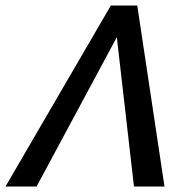

<svg xmlns="http://www.w3.org/2000/svg" viewBox="-32 -678 688 698"><path d="M-12 0 371 -658H467L566 0H455L386 -601H424L101 0Z"/></svg>

Font: Ysabeau SemiBold
Style: Italic
Weight: 600
Italic angle: -12°
Designer: Christian Thalmann (Catharsis Fonts)
Version: Version 2.002